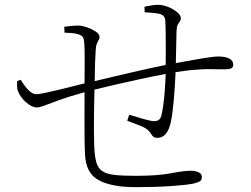

<svg xmlns="http://www.w3.org/2000/svg" viewBox="-20 -770 1040 795"><path d="M579.1 -719.2 578.1 -742.2Q593.8 -745.1 607.2 -747.6Q620.6 -750 633.8 -750Q654.8 -750 677 -741Q699.2 -731.9 714.1 -719Q729 -706.1 729 -693.8Q729 -686.5 724.6 -681.2Q720.2 -675.8 715.8 -667.2Q711.4 -658.7 710.9 -641.1Q710.4 -615.7 709.7 -582.3Q709 -548.8 708 -508.8Q765.1 -519.5 814.7 -527.8Q864.3 -536.1 883.8 -536.1Q912.6 -536.1 929.2 -527.6Q945.8 -519 945.8 -502Q945.8 -490.7 937 -486.8Q928.2 -482.9 911.1 -482.9Q883.8 -482.9 852.1 -483.6Q820.3 -484.4 773.9 -480Q758.8 -478.5 741.9 -476.3Q725.1 -474.1 707 -471.2Q704.6 -414.6 699.7 -357.7Q694.8 -300.8 688 -268.1Q674.3 -199.2 631.8 -199.2Q624.5 -199.2 618.9 -201.4Q613.3 -203.6 606 -214.8Q594.2 -235.8 565.2 -247.6Q536.1 -259.3 506.8 -270L515.1 -294.9Q545.9 -285.2 576.7 -276.6Q607.4 -268.1 620.1 -268.1Q628.9 -268.1 636.2 -272.7Q643.6 -277.3 647.9 -290Q652.3 -307.1 656.2 -336.2Q660.2 -365.2 662.6 -399.2Q665 -433.1 666 -463.9Q613.3 -454.1 557.9 -441.9Q502.4 -429.7 453.1 -418.5Q403.8 -407.2 371.1 -398.9Q370.1 -355 369.4 -310.8Q368.7 -266.6 368.9 -229Q369.1 -191.4 370.1 -168Q371.6 -125 378.4 -99.6Q385.3 -74.2 403.1 -61.8Q420.9 -49.3 454.3 -45.7Q487.8 -42 542 -42Q633.3 -42 687.3 -52.5Q741.2 -63 768.1 -63Q789.6 -63 802.7 -56.4Q815.9 -49.8 815.9 -38.1Q815.9 -24.4 808.1 -19.5Q800.3 -14.6 780.8 -9.8Q752.4 -3.9 687.7 0.5Q623 4.9 542 4.9Q441.4 4.9 388.2 -24.2Q335 -53.2 332 -130.9Q330.6 -158.7 330.1 -200.4Q329.6 -242.2 329.8 -290.8Q330.1 -339.4 330.1 -388.2Q263.2 -369.6 224.6 -355.5Q186 -341.3 165.5 -333.3Q145 -325.2 131.8 -325.2Q112.3 -325.2 88.4 -345.9Q64.5 -366.7 54.2 -393.1Q50.8 -400.4 50.8 -411.6Q50.8 -422.9 50.8 -434.1L65.9 -439.9Q76.7 -420.4 94.7 -400.1Q112.8 -379.9 129.9 -379.9Q139.2 -379.9 162.4 -384.5Q185.5 -389.2 215.8 -396.5Q246.1 -403.8 276.4 -411.4Q306.6 -418.9 330.1 -424.8Q330.6 -481.4 330.6 -526.1Q330.6 -570.8 329.1 -588.9Q327.6 -610.8 322.3 -617.4Q316.9 -624 305.2 -627.9Q293.9 -631.8 277.3 -633.1Q260.7 -634.3 247.1 -634.8L246.1 -659.2Q258.8 -660.6 272.5 -662.4Q286.1 -664.1 305.2 -664.1Q318.4 -664.1 339.1 -657.2Q359.9 -650.4 376 -639.6Q392.1 -628.9 392.1 -617.2Q392.1 -608.9 388.4 -603.5Q384.8 -598.1 380.9 -588.6Q377 -579.1 376 -559.1Q374.5 -539.6 373.5 -506.6Q372.6 -473.6 372.1 -434.1Q400.4 -440.9 450.9 -452.9Q501.5 -464.8 559.1 -478Q616.7 -491.2 666 -501Q666.5 -533.2 666.5 -568.8Q666.5 -604.5 666 -636Q665.5 -667.5 664.1 -687Q662.6 -707.5 639.2 -712.9Q618.2 -717.3 579.1 -719.2Z"/></svg>

Font: Source Han Serif CN ExtraLight
Style: Regular
Weight: 250
Designer: Ryoko NISHIZUKA  (kana & ideographs); Frank Grießhammer (Latin, Greek & Cyrillic); Wenlong ZHANG  (bopomofo); Sandoll Co
Foundry: Adobe Systems Incorporated
Version: Version 1.001;PS 1.001;hotconv 16.6.54;makeotf.lib2.5.65590